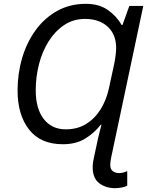

<svg xmlns="http://www.w3.org/2000/svg" viewBox="-20 -745 770 1005"><path d="M583 240Q534 240 499.5 214Q465 188 465 129Q465 108 471 83L493 -20Q497 -38 502 -56.5Q507 -75 511 -92H507Q476 -51 427.5 -20.5Q379 10 309 10Q192 10 132 -67Q72 -144 72 -271Q72 -360 96 -441.5Q120 -523 166.5 -587Q213 -651 279.5 -688Q346 -725 430 -725Q498 -725 544 -693Q590 -661 617 -614H621L657 -714H730L562 79Q560 90 558.5 99.5Q557 109 557 117Q557 141 570.5 151Q584 161 603 161Q615 161 625.5 158Q636 155 646 151V227Q636 233 617 236.5Q598 240 583 240ZM324 -68Q386 -68 431.5 -96.5Q477 -125 507 -173.5Q537 -222 550 -282L576 -402Q582 -429 585 -454.5Q588 -480 588 -493Q588 -565 543.5 -605.5Q499 -646 425 -646Q364 -646 316 -614Q268 -582 234.5 -528.5Q201 -475 184 -408.5Q167 -342 167 -273Q167 -176 209 -122Q251 -68 324 -68Z"/></svg>

Font: Noto Sans
Style: Italic
Weight: 400
Italic angle: -12°
Designer: Monotype Design Team
Foundry: Monotype Imaging Inc.
Version: Version 2.013; ttfautohint (v1.8.4.7-5d5b)